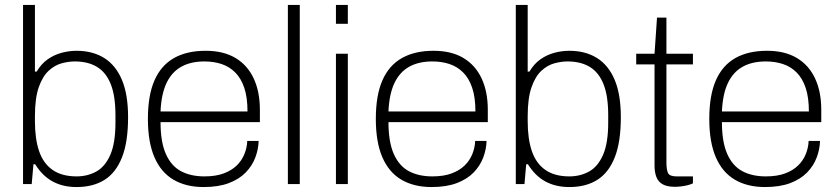

<svg xmlns="http://www.w3.org/2000/svg" viewBox="-20 -743 3375 775"><path d="M289 12Q234 12 192.5 -10.5Q151 -33 122 -80H115L108 0H73V-723H121V-454H128Q147 -486 173 -504Q199 -522 229 -530Q259 -538 289 -538Q354 -538 400.5 -509Q447 -480 472 -421Q497 -362 497 -270Q497 -170 472.5 -108Q448 -46 402 -17Q356 12 289 12ZM289 -31Q333 -31 368.5 -50.5Q404 -70 425 -117.5Q446 -165 446 -248V-278Q446 -356 427 -403.5Q408 -451 371.5 -473Q335 -495 282 -495Q257 -495 229 -487.5Q201 -480 176.5 -457.5Q152 -435 136.5 -391Q121 -347 121 -274V-254Q121 -182 138 -132.5Q155 -83 192.5 -57Q230 -31 289 -31Z M802 12Q731 12 680.5 -17.5Q630 -47 603.5 -108Q577 -169 577 -263Q577 -358 603.5 -418.5Q630 -479 682 -508.5Q734 -538 810 -538Q882 -538 930.5 -509Q979 -480 1004 -426.5Q1029 -373 1029 -300V-250H628Q628 -170 649.5 -121.5Q671 -73 710.5 -52Q750 -31 805 -31Q851 -31 883 -43Q915 -55 935.5 -75Q956 -95 966.5 -121Q977 -147 978 -174H1024Q1023 -140 1010.5 -107Q998 -74 972 -47Q946 -20 904 -4Q862 12 802 12ZM628 -293H979Q979 -350 966 -388.5Q953 -427 929.5 -450.5Q906 -474 874.5 -484.5Q843 -495 805 -495Q750 -495 711.5 -473.5Q673 -452 652 -407.5Q631 -363 628 -293Z M1142 0V-723H1190V0Z M1336 -647V-723H1384V-647ZM1336 0V-526H1384V0Z M1722 12Q1651 12 1600.5 -17.5Q1550 -47 1523.5 -108Q1497 -169 1497 -263Q1497 -358 1523.5 -418.5Q1550 -479 1602 -508.5Q1654 -538 1730 -538Q1802 -538 1850.5 -509Q1899 -480 1924 -426.5Q1949 -373 1949 -300V-250H1548Q1548 -170 1569.5 -121.5Q1591 -73 1630.5 -52Q1670 -31 1725 -31Q1771 -31 1803 -43Q1835 -55 1855.5 -75Q1876 -95 1886.5 -121Q1897 -147 1898 -174H1944Q1943 -140 1930.5 -107Q1918 -74 1892 -47Q1866 -20 1824 -4Q1782 12 1722 12ZM1548 -293H1899Q1899 -350 1886 -388.5Q1873 -427 1849.5 -450.5Q1826 -474 1794.5 -484.5Q1763 -495 1725 -495Q1670 -495 1631.5 -473.5Q1593 -452 1572 -407.5Q1551 -363 1548 -293Z M2278 12Q2223 12 2181.5 -10.5Q2140 -33 2111 -80H2104L2097 0H2062V-723H2110V-454H2117Q2136 -486 2162 -504Q2188 -522 2218 -530Q2248 -538 2278 -538Q2343 -538 2389.5 -509Q2436 -480 2461 -421Q2486 -362 2486 -270Q2486 -170 2461.5 -108Q2437 -46 2391 -17Q2345 12 2278 12ZM2278 -31Q2322 -31 2357.5 -50.5Q2393 -70 2414 -117.5Q2435 -165 2435 -248V-278Q2435 -356 2416 -403.5Q2397 -451 2360.5 -473Q2324 -495 2271 -495Q2246 -495 2218 -487.5Q2190 -480 2165.5 -457.5Q2141 -435 2125.5 -391Q2110 -347 2110 -274V-254Q2110 -182 2127 -132.5Q2144 -83 2181.5 -57Q2219 -31 2278 -31Z M2704 11Q2673 11 2655 1Q2637 -9 2629.5 -28.5Q2622 -48 2622 -74V-483H2548V-526H2622L2632 -672H2670V-526H2777V-483H2670V-88Q2670 -58 2676.5 -44.5Q2683 -31 2711 -31H2777V-3Q2767 2 2754 5Q2741 8 2728 9.5Q2715 11 2704 11Z M3068 12Q2997 12 2946.5 -17.5Q2896 -47 2869.5 -108Q2843 -169 2843 -263Q2843 -358 2869.5 -418.5Q2896 -479 2948 -508.5Q3000 -538 3076 -538Q3148 -538 3196.5 -509Q3245 -480 3270 -426.5Q3295 -373 3295 -300V-250H2894Q2894 -170 2915.5 -121.5Q2937 -73 2976.5 -52Q3016 -31 3071 -31Q3117 -31 3149 -43Q3181 -55 3201.5 -75Q3222 -95 3232.5 -121Q3243 -147 3244 -174H3290Q3289 -140 3276.5 -107Q3264 -74 3238 -47Q3212 -20 3170 -4Q3128 12 3068 12ZM2894 -293H3245Q3245 -350 3232 -388.5Q3219 -427 3195.5 -450.5Q3172 -474 3140.5 -484.5Q3109 -495 3071 -495Q3016 -495 2977.5 -473.5Q2939 -452 2918 -407.5Q2897 -363 2894 -293Z"/></svg>

Font: Archivo SemiBold Thin
Style: Regular
Weight: 250
Version: Version 2.001